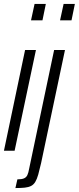

<svg xmlns="http://www.w3.org/2000/svg" viewBox="-23 -763 399 972"><path d="M134 -660 152 -743H209L192 -660ZM-3 0 104 -510H159L51 0ZM281 -660 299 -743H356L339 -660ZM55 189 65 145Q87 145 98.5 140Q110 135 115.5 123.5Q121 112 125 89L251 -510H306L185 63Q177 98 170.5 121Q164 144 155.5 158Q147 172 134 178.5Q121 185 102 187Q83 189 55 189Z"/></svg>

Font: Saira UltraCondensed
Style: Italic
Weight: 400
Width: 1
Italic angle: -12°
Designer: Hector Gatti with collaboration of the Omnibus-Type team
Foundry: Omnibus-Type
Version: Version 1.101